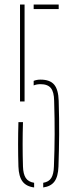

<svg xmlns="http://www.w3.org/2000/svg" viewBox="-20 -820 340 844"><path d="M68 -374V-800H88V-374ZM128 -780V-800H238V-780ZM128 -444.5V-464.5Q141.5 -470 158 -470Q199.5 -470 218 -448.2Q236.5 -426.5 238 -377Q240.5 -295.5 240 -228.5Q239.5 -161.5 237 -88Q235.5 -44 219.5 -22.2Q203.5 -0.5 170 4V-16.5Q195 -20.5 205.5 -37.8Q216 -55 217 -88Q220 -162.5 220.2 -229.8Q220.5 -297 218 -377Q217.5 -416 203.5 -433Q189.5 -450 158 -450Q141.5 -450 128 -444.5ZM61 -88Q58 -185.5 61 -283H81Q78 -185.5 81 -88Q82 -55 93.2 -37.8Q104.5 -20.5 130 -16.5V4Q95 -0.5 78.8 -22.5Q62.5 -44.5 61 -88Z"/></svg>

Font: Big Shoulders Stencil Display Thin
Style: Regular
Weight: 100
Designer: Patric King
Foundry: XO Type Co
Version: Version 1.000